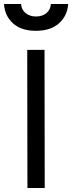

<svg xmlns="http://www.w3.org/2000/svg" viewBox="-56 -946 363 966"><path d="M81 -695H168L169 0H82ZM50 -926Q52 -897 73 -880Q94 -863 125 -863Q157 -863 177.5 -880Q198 -897 200 -926H287Q283 -866 240.5 -828.5Q198 -791 125 -791Q51 -791 9.5 -828.5Q-32 -866 -36 -926Z"/></svg>

Font: Panefresco 500wt
Style: Regular
Weight: 700
Foundry: Campivisivi & Chank Co
Version: Version 1.001